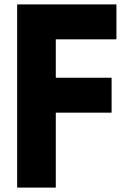

<svg xmlns="http://www.w3.org/2000/svg" viewBox="-20 -847 608 874"><path d="M59 -827 58 -826V6L59 7H233L234 6V-334H487L488 -335V-492L487 -493H234V-668H509L510 -669V-826L509 -827Z"/></svg>

Font: Hussar Woodtype
Style: SeBd
Weight: 900
Foundry: Cannot Into Space Fonts
Version: Version 1.07